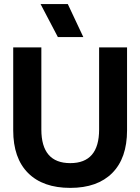

<svg xmlns="http://www.w3.org/2000/svg" viewBox="-20 -913 690 943"><path d="M325.2 9.8Q190.9 9.8 117.9 -63.2Q44.9 -136.2 44.9 -272.9V-680.2H183.1V-276.9Q183.1 -111.8 325.2 -111.8Q466.8 -111.8 466.8 -276.9V-680.2H604V-272.9Q604 -136.2 531.2 -63.2Q458.5 9.8 325.2 9.8ZM179.2 -893.1H313L389.2 -731H264.2Z"/></svg>

Font: TASA Orbiter Deck
Style: Bold
Weight: 700
Designer: Weizhong Zhang
Version: Version 1.000;Glyphs 3.1.2 (3151)